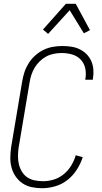

<svg xmlns="http://www.w3.org/2000/svg" viewBox="-20 -986 540 1014"><path d="M203 8Q175 8 148 2.5Q121 -3 99.5 -17.5Q78 -32 63 -53.5Q48 -75 41 -101Q34 -127 34.5 -154.5Q35 -182 39 -210L97 -555Q101 -580 109 -604.5Q117 -629 131 -651.5Q145 -674 165.5 -692.5Q186 -711 209.5 -722.5Q233 -734 258.5 -738.5Q284 -743 309 -743Q333 -743 356.5 -739.5Q380 -736 400.5 -726Q421 -716 437 -700Q453 -684 462 -663.5Q471 -643 473 -619.5Q475 -596 471 -572L470 -565H430L431 -570Q436 -599 430 -626Q424 -653 405.5 -672Q387 -691 360.5 -698.5Q334 -706 306 -706Q286 -706 265 -702Q244 -698 225 -688Q206 -678 190 -662.5Q174 -647 163 -628.5Q152 -610 145.5 -590Q139 -570 136 -549L78 -204Q75 -182 75 -160Q75 -138 80 -117.5Q85 -97 96 -79Q107 -61 124 -49.5Q141 -38 163 -33.5Q185 -29 207 -29Q235 -29 263.5 -37.5Q292 -46 316 -65.5Q340 -85 356 -111.5Q372 -138 380 -166L417 -156Q406 -122 386 -90.5Q366 -59 337 -36Q308 -13 272.5 -2.5Q237 8 203 8ZM234 -807 207 -830 328 -966H380L455 -827L423 -810L348 -932Z"/></svg>

Font: Iosevka Extralight
Style: Italic
Weight: 200
Italic angle: -9°
Monospace: yes
Designer: Belleve Invis
Foundry: Belleve Invis
Version: Version 32.5.0; ttfautohint (v1.8.4)